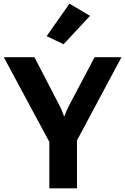

<svg xmlns="http://www.w3.org/2000/svg" viewBox="-29 -1021 678 1041"><path d="M238.5 0H388.4V-259.8L629.6 -710.9H483.9L343.8 -445.8Q336.4 -431.6 331.1 -418.7Q325.7 -405.8 321 -392.3H317.6Q313 -405.8 307.6 -418.8Q302.2 -431.9 295.2 -445.8L157.7 -710.9H-8.5L238.5 -251.7ZM223.9 -825 315.7 -781.2 459.2 -935.1 347.7 -1001.2Z"/></svg>

Font: Roboto Flex
Style: Regular
Weight: 400
Designer: Berlow after Robertson
Foundry: Google
Version: Version 3.200;gftools[0.9.32]